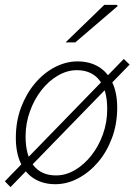

<svg xmlns="http://www.w3.org/2000/svg" viewBox="-21 -744 552 788"><path d="M206 12Q157 12 120.5 -10Q84 -32 64 -74.5Q44 -117 44 -178Q44 -246 65.5 -303Q87 -360 123 -402.5Q159 -445 204.5 -468.5Q250 -492 297 -492Q347 -492 383.5 -470Q420 -448 440 -405.5Q460 -363 460 -302Q460 -235 438.5 -177.5Q417 -120 381 -78Q345 -36 299.5 -12Q254 12 206 12ZM209 -24Q249 -24 286.5 -46Q324 -68 354 -106Q384 -144 401.5 -193Q419 -242 419 -296Q419 -375 386.5 -415.5Q354 -456 294 -456Q255 -456 217 -434Q179 -412 149.5 -374.5Q120 -337 102 -287.5Q84 -238 84 -184Q84 -106 116.5 -65Q149 -24 209 -24ZM22 24 -1 0 487 -502 511 -479ZM248 -570 407 -724H459L462 -719L288 -570Z"/></svg>

Font: Source Sans 3 ExtraLight Light
Style: Italic
Weight: 300
Italic angle: -11°
Version: Version 3.052;hotconv 1.1.0;makeotfexe 2.6.0